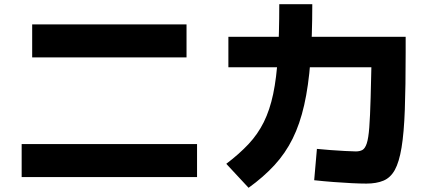

<svg xmlns="http://www.w3.org/2000/svg" viewBox="-20 -839 2040 913"><path d="M83 3V-154H917V3ZM133 -566V-723H867V-566Z M1722 34Q1693 34 1652.5 32Q1612 30 1566 26.5Q1520 23 1474 18L1487 -131Q1514 -128 1550.5 -125.5Q1587 -123 1620.5 -121Q1654 -119 1672 -119Q1691 -119 1703.5 -126Q1716 -133 1724 -157Q1732 -181 1736 -233Q1740 -285 1742.5 -375Q1745 -465 1748 -604L1832 -519H1066V-664H1909V-588Q1909 -428 1905 -317.5Q1901 -207 1889.5 -137.5Q1878 -68 1857.5 -31Q1837 6 1803.5 20Q1770 34 1722 34ZM1056 -60Q1118 -107 1162 -154Q1206 -201 1234.5 -258.5Q1263 -316 1279 -392Q1295 -468 1301.5 -572.5Q1308 -677 1308 -819H1465Q1465 -666 1456 -548Q1447 -430 1426.5 -339.5Q1406 -249 1371.5 -179.5Q1337 -110 1285 -53.5Q1233 3 1162 54Z"/></svg>

Font: M PLUS 1 Thin ExtraBold
Style: Regular
Weight: 800
Version: Version 1.001